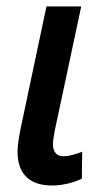

<svg xmlns="http://www.w3.org/2000/svg" viewBox="-20 -561 326 591"><path d="M140 10C173 10 208 1 232 -11L233 -94C212 -86 193 -80 175 -80C154 -80 143 -94 143 -117C143 -130 146 -144 149 -161L230 -541H123L44 -168C38 -138 34 -113 34 -94C34 -22 75 10 140 10Z"/></svg>

Font: Noto Sans Display SemiCondensed Medium
Style: Italic
Weight: 500
Width: 4
Italic angle: -12°
Designer: Monotype Design Team
Foundry: Monotype Imaging Inc.
Version: Version 1.900